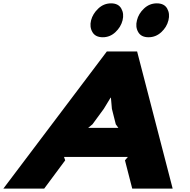

<svg xmlns="http://www.w3.org/2000/svg" viewBox="-74 -1114 1124 1134"><path d="M446.8 -358.9H625L609.9 -379.9L586.9 -471.2L581.1 -537.1H579.1L539.1 -471.2L472.2 -379.9ZM735.8 -810.1 945.8 0H707L664.1 -167L681.2 -187H304.2L311 -167L187 0H-54.2L557.1 -810.1ZM649.9 -994.1Q640.1 -954.6 607.9 -924.3Q575.7 -894 533.2 -894Q489.3 -894 471.7 -924.6Q454.1 -955.1 463.9 -994.1Q474.1 -1033.2 506.6 -1063.7Q539.1 -1094.2 582 -1094.2Q625 -1094.2 642.3 -1063.7Q659.7 -1033.2 649.9 -994.1ZM920.9 -994.1Q911.1 -954.1 878.7 -924.1Q846.2 -894 803.2 -894Q759.8 -894 742.2 -924.6Q724.6 -955.1 734.9 -994.1Q744.1 -1033.2 776.6 -1063.7Q809.1 -1094.2 852.1 -1094.2Q896 -1094.2 913.3 -1063.7Q930.7 -1033.2 920.9 -994.1Z"/></svg>

Font: Sinkin Sans 900 X Black Italic
Style: Regular
Weight: 950
Italic angle: -112°
Designer: Keith Bates
Foundry: K-Type
Version: Sinkin Sans (version 1.0)  by Keith Bates   •   © 2014   www